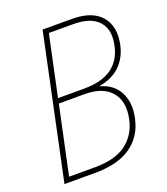

<svg xmlns="http://www.w3.org/2000/svg" viewBox="-132 -806 779 898"><g transform="rotate(-20 257.5 -357.0)"><path d="M34 0 185 -714H331Q430 -714 475 -662.5Q520 -611 502 -523Q489 -463 450.5 -425Q412 -387 347 -375L346 -373Q410 -356 437.5 -303Q465 -250 449 -176Q431 -91 365 -45.5Q299 0 188 0ZM143 -388H271Q362 -388 411.5 -424Q461 -460 475 -527Q492 -603 454 -646Q416 -689 327 -689H207ZM66 -25H195Q295 -25 350.5 -66Q406 -107 422 -181Q440 -265 398.5 -314Q357 -363 267 -363H138Z"/></g></svg>

Font: Noto Sans SemiCondensed Thin
Style: Italic
Weight: 100
Width: 4
Italic angle: -12°
Designer: Monotype Design Team
Foundry: Monotype Imaging Inc.
Version: Version 2.013; ttfautohint (v1.8.4.7-5d5b)